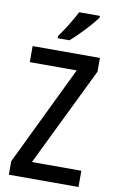

<svg xmlns="http://www.w3.org/2000/svg" viewBox="-101 -994 638 1048"><g transform="rotate(10 217.5 -470.0)"><path d="M365 -931V-940H250C228 -896 194 -841 159 -792V-780H224C269 -818 339 -892 365 -931ZM412 0V-90H138L405 -638V-714H32V-625H292L26 -75V0Z"/></g></svg>

Font: Noto Sans Gurmukhi UI Condensed Medium
Style: Regular
Weight: 500
Width: 3
Designer: Jelle Bosma - Monotype Design Team
Foundry: Monotype Imaging Inc.
Version: Version 2.004